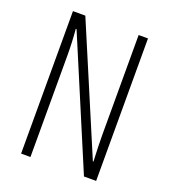

<svg xmlns="http://www.w3.org/2000/svg" viewBox="-132 -809 795 904"><g transform="rotate(20 266.0 -357.0)"><path d="M454.1 0H393.1L123 -640.1H119.1Q125 -573.7 125 -512.2V0H78.1V-713.9H140.1L408.2 -81.1H411.1Q407.2 -161.1 407.2 -214.8V-713.9H454.1Z"/></g></svg>

Font: TypoPRO Open Sans Condensed
Style: Regular
Weight: 300
Width: 3
Foundry: Ascender Corporation
Version: Version 1.10